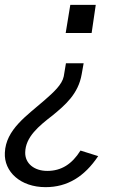

<svg xmlns="http://www.w3.org/2000/svg" viewBox="-31 -550 508 792"><path d="M241 -289 232 -235C225 -201 191 -170 152 -136C80 -73 -7 -16 -11 80C-15 158 53 222 157 222C247 222 317 179 374 94L301 71C266 127 222 155 164 155C110 155 72 124 73 79C74 15 129 -30 186 -74C237 -116 292 -162 306 -244L314 -289ZM347 -414 364 -530H259L240 -414Z"/></svg>

Font: Cheyenne Sans
Style: Italic
Weight: 400
Italic angle: -8.13011°
Designer: The Public Sans project authors (U.S. Web Design System), Libre Franklin designed by Pablo Impallari and Rodrigo Fuenzal
Foundry: The Cheyenne Sans Project Authors
Version: Version 2.007